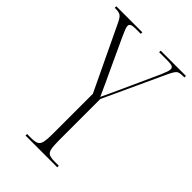

<svg xmlns="http://www.w3.org/2000/svg" viewBox="-222 -798 881 881"><g transform="rotate(45 219.0 -357.0)"><path d="M118 0V-10H145Q169 -10 181 -16Q193 -22 197 -40.5Q201 -59 201 -96V-354L55 -660Q41 -691 30 -697.5Q19 -704 -1 -704H-7V-714H162V-704H134Q107 -704 100 -699.5Q93 -695 93 -687Q93 -679 98 -666.5Q103 -654 112 -634L176 -496Q192 -462 205.5 -433Q219 -404 235 -368Q243 -385 254.5 -409.5Q266 -434 279 -463L359 -639Q368 -661 371 -669.5Q374 -678 374 -686Q374 -695 367 -699.5Q360 -704 333 -704H281V-714H445V-704H437Q413 -704 404 -697.5Q395 -691 381 -662L242 -361V-96Q242 -59 245.5 -40.5Q249 -22 260.5 -16Q272 -10 297 -10H324V0Z"/></g></svg>

Font: Noto Serif Display ExtraCondensed ExtraLight
Style: Regular
Weight: 200
Width: 2
Designer: Monotype Design Team
Foundry: Monotype Imaging Inc.
Version: Version 2.009